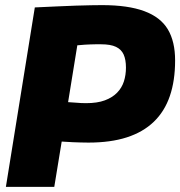

<svg xmlns="http://www.w3.org/2000/svg" viewBox="-20 -730 704 750"><path d="M3 0 116 -701Q163 -703 203 -705Q243 -707 276.5 -708Q310 -709 335.5 -709.5Q361 -710 379 -710Q480 -710 543.5 -686.5Q607 -663 635.5 -615.5Q664 -568 664 -494Q664 -415 643.5 -355Q623 -295 581 -254.5Q539 -214 475.5 -193.5Q412 -173 325 -173Q308 -173 294.5 -173.5Q281 -174 264.5 -174.5Q248 -175 221 -177L192 0ZM282 -553 246 -331Q263 -330 275 -329Q287 -328 296.5 -327.5Q306 -327 316 -327Q360 -327 389.5 -338Q419 -349 437.5 -368Q456 -387 464 -412Q472 -437 472 -466Q472 -497 463 -517Q454 -537 433 -547Q412 -557 375 -557Q363 -557 353 -557Q343 -557 333.5 -556.5Q324 -556 312 -555.5Q300 -555 282 -553Z"/></svg>

Font: Georama ExtraCondensed Thin ExtraBold
Style: Italic
Weight: 800
Italic angle: -9°
Version: Version 1.001